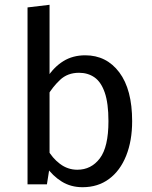

<svg xmlns="http://www.w3.org/2000/svg" viewBox="-20 -770 634 802"><path d="M336 -539Q284 -539 244.5 -514.5Q205 -490 177 -446L179 -371Q199 -406 230.5 -436Q262 -466 310 -466Q347 -466 374.5 -447Q402 -428 417.5 -383.5Q433 -339 433 -264Q433 -156 397 -108.5Q361 -61 303 -61Q263 -61 230.5 -85.5Q198 -110 178 -147L172 -75Q200 -35 238 -11.5Q276 12 325 12Q389 12 435.5 -22.5Q482 -57 507 -119.5Q532 -182 532 -264Q532 -396 478.5 -467.5Q425 -539 336 -539ZM187 -70V-750L95 -739V0H176Z"/></svg>

Font: Fira Sans Variable
Style: Regular
Weight: 400
Designer: Carrois Corporate & Edenspiekermann AG
Foundry: Carrois Corporate GbR & Edenspiekermann AG
Version: Version 4.202